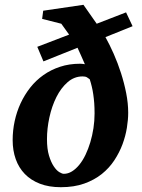

<svg xmlns="http://www.w3.org/2000/svg" viewBox="-20 -760 587 792"><path d="M370.1 -292Q370.1 -315.4 368.7 -334.7Q367.2 -354 364.7 -370.8Q362.3 -387.7 358.6 -402.8Q355 -418 350.1 -433.1Q344.7 -437.5 338.4 -441.2Q332 -444.8 320.8 -444.8Q286.1 -444.8 258.8 -420.9Q231.4 -397 212.6 -359.4Q193.8 -321.8 183.8 -275.9Q173.8 -230 173.8 -186Q173.8 -145.5 182.1 -118.2Q190.4 -90.8 201.7 -74Q212.9 -57.1 224.6 -50Q236.3 -43 243.2 -43Q260.7 -43 276.9 -53Q293 -63 307.1 -80.3Q321.3 -97.7 332.8 -121.6Q344.2 -145.5 352.5 -173.1Q360.8 -200.7 365.5 -231.2Q370.1 -261.7 370.1 -292ZM415 -606.9Q432.1 -576.2 449 -538.1Q465.8 -500 479 -459Q492.2 -418 500.5 -376Q508.8 -334 508.8 -294.9Q508.8 -266.6 503.4 -232.9Q498 -199.2 485.4 -165Q472.7 -130.9 451.7 -98.9Q430.7 -66.9 399.9 -42.2Q369.1 -17.6 327.4 -2.7Q285.6 12.2 231 12.2Q181.6 12.2 144.5 -2.2Q107.4 -16.6 82.5 -42.2Q57.6 -67.9 44.9 -103.5Q32.2 -139.2 32.2 -182.1Q32.2 -221.7 40.5 -260.3Q48.8 -298.8 64.9 -333.7Q81.1 -368.7 104.7 -398.7Q128.4 -428.7 159.2 -450.4Q189.9 -472.2 227.8 -484.6Q265.6 -497.1 310.1 -497.1Q314.5 -497.1 319.6 -496.6Q324.7 -496.1 330.1 -495.1Q322.3 -513.2 314.2 -531.2Q306.2 -549.3 299.8 -563L159.2 -506.8L133.8 -566.9L265.1 -617.2L232.9 -662.1L153.8 -682.1L158.2 -715.8L324.2 -740.2L378.9 -662.1L500 -709L526.9 -651.9Z"/></svg>

Font: Charis SIL
Style: Bold Italic
Weight: 700
Italic angle: -11°
Foundry: SIL International
Version: Version 4.112